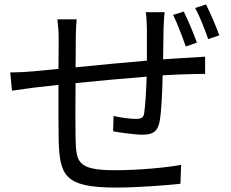

<svg xmlns="http://www.w3.org/2000/svg" viewBox="-20 -811 1040 864"><path d="M721 -756H636C639 -739 641 -703 641 -681V-538C534 -529 418 -518 320 -508C321 -562 321 -611 321 -644C321 -674 323 -702 325 -724H238C242 -694 244 -670 244 -640C244 -623 244 -568 243 -501C195 -496 155 -492 130 -490C94 -487 57 -485 26 -485L34 -403C62 -407 105 -413 136 -417C162 -420 199 -424 243 -429C243 -329 243 -223 244 -180C249 -21 270 33 502 33C603 33 725 23 792 16L795 -69C730 -57 606 -45 498 -45C325 -45 323 -83 320 -191C319 -230 319 -334 320 -437C420 -447 537 -458 640 -466C638 -403 634 -336 629 -303C626 -280 615 -276 591 -276C568 -276 525 -281 491 -289L489 -220C516 -215 585 -205 621 -205C667 -205 689 -218 698 -263C707 -309 710 -398 712 -472C756 -475 794 -476 824 -477C849 -478 887 -479 903 -478V-556C879 -554 850 -553 825 -551C792 -549 754 -547 714 -544C715 -587 715 -638 716 -683C717 -705 718 -739 721 -756ZM807 -759 759 -744C778 -705 801 -645 816 -602L866 -619C852 -660 825 -722 807 -759ZM907 -791 858 -775C879 -738 901 -680 917 -635L967 -652C952 -693 926 -754 907 -791Z"/></svg>

Font: Source Han Sans TC
Style: Regular
Weight: 400
Designer: Ryoko NISHIZUKA 西塚涼子 (kana, bopomofo & ideographs); Paul D. Hunt (Latin, Greek & Cyrillic); Sandoll Communications 산돌커뮤니
Foundry: Adobe
Version: Version 2.002;hotconv 1.0.116;makeotfexe 2.5.65601